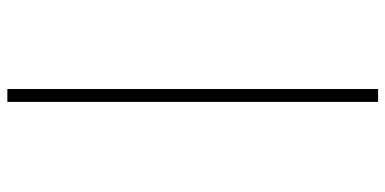

<svg xmlns="http://www.w3.org/2000/svg" viewBox="-283 -519 1048 522"><g transform="rotate(90 241.0 -258.0)"><path d="M222 -762V246H257V-762Z"/></g></svg>

Font: Noto Sans Myanmar UI SemiCondensed ExtraLight
Style: Regular
Weight: 200
Width: 4
Designer: Monotype Design Team
Foundry: Monotype Imaging Inc.
Version: Version 2.103